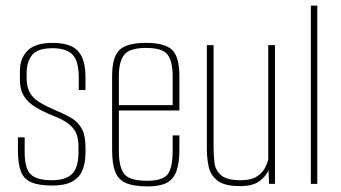

<svg xmlns="http://www.w3.org/2000/svg" viewBox="-20 -656 1216 685"><path d="M166 6Q119 6 92 -5.5Q65 -17 54.5 -44.5Q44 -72 44 -119V-166H68V-113Q68 -55 89.5 -34Q111 -13 166 -13Q214 -13 237 -35.5Q260 -58 260 -113V-134Q260 -156 254 -175Q248 -194 228.5 -211Q209 -228 170 -243Q133 -258 106.5 -274Q80 -290 65.5 -313Q51 -336 51 -372V-403Q51 -448 78.5 -475.5Q106 -503 168 -503Q208 -503 233.5 -491.5Q259 -480 272 -453Q285 -426 285 -381V-335H261V-378Q261 -440 238 -462Q215 -484 168 -484Q113 -484 94 -459Q75 -434 75 -397V-377Q75 -346 86.5 -325.5Q98 -305 122 -290.5Q146 -276 184 -260Q215 -247 237.5 -233Q260 -219 272.5 -195.5Q285 -172 285 -129V-112Q285 -75 274 -48.5Q263 -22 237 -8Q211 6 166 6Z M507 9Q458 9 430.5 -2.5Q403 -14 391.5 -42Q380 -70 380 -121V-385Q380 -453 406.5 -478Q433 -503 501 -503Q568 -503 594 -478Q620 -453 620 -385V-262H404V-119Q404 -59 423.5 -35Q443 -11 505 -11Q560 -11 578 -34Q596 -57 596 -119V-173H620V-122Q620 -73 609 -44Q598 -15 573.5 -3Q549 9 507 9ZM404 -281H596V-384Q596 -437 578 -461Q560 -485 501 -485Q443 -485 423.5 -461Q404 -437 404 -384Z M837 8Q781 8 756 -11.5Q731 -31 724.5 -61.5Q718 -92 718 -123V-495H742V-132Q742 -104 745 -76.5Q748 -49 768.5 -31Q789 -13 839 -13Q875 -13 895 -25.5Q915 -38 924.5 -55.5Q934 -73 937 -87V-495H961V0H940L938 -49Q930 -28 906 -10Q882 8 837 8Z M1089 0V-636H1112V0Z"/></svg>

Font: Alumni Sans Thin Thin
Style: Regular
Weight: 250
Version: Version 1.018